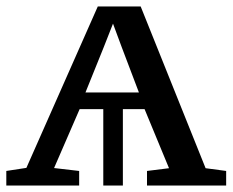

<svg xmlns="http://www.w3.org/2000/svg" viewBox="-22 -573 719 593"><path d="M-2.5 0V-45L59.5 -54.5L280 -553H412.5L613 -53.5L676.5 -45V0H432V-45L500 -53.5L424.5 -236H357.5V0H297V-236H224L145 -54L222.5 -45V0ZM242 -287.5H407L353.5 -428.5L327 -500L298.5 -427.5Z"/></svg>

Font: Merriweather 24pt
Style: Regular
Weight: 400
Designer: Eben Sorkin
Foundry: Eben Sorkin
Version: Version 2.100